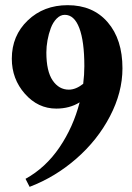

<svg xmlns="http://www.w3.org/2000/svg" viewBox="-20 -683 509 738"><path d="M93.8 35.2 78.1 4.4Q155.8 -38.6 208.7 -116.7Q261.7 -194.8 286.1 -289.6Q247.6 -265.6 196.3 -265.6Q126 -265.6 75.7 -322.5Q25.4 -379.4 25.4 -457.5Q25.4 -545.9 86.7 -604.5Q147.9 -663.1 240.2 -663.1Q337.4 -663.1 394 -597.4Q450.7 -531.7 450.7 -420.4Q450.7 -328.1 402.8 -236.3Q355 -144.5 273.7 -73.5Q192.4 -2.4 93.8 35.2ZM158.2 -481.4Q158.2 -409.2 182.4 -373.8Q206.5 -338.4 244.6 -338.4Q271.5 -338.4 299.8 -360.8Q304.2 -395.5 304.2 -428.7Q304.2 -523.9 284.9 -575Q265.6 -626 229 -626Q211.9 -626 197.8 -611.6Q183.6 -597.2 175.3 -575Q167 -552.7 162.6 -528.3Q158.2 -503.9 158.2 -481.4Z"/></svg>

Font: Elstob 10pt
Style: Bold
Weight: 700
Designer: Peter S. Baker
Version: Version 1.015